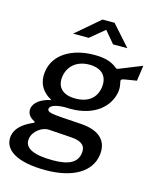

<svg xmlns="http://www.w3.org/2000/svg" viewBox="-143 -816 877 1076"><g transform="rotate(15 295.5 -278.0)"><path d="M409 -608H492L386 -727H316L177 -608H268L351 -677ZM225 171C387 171 485 108 498 10C509 -68 465 -124 349 -131C304 -134 266 -136 242 -138C176 -143 151 -147 153 -166C155 -181 176 -196 238 -198L272 -197C416 -197 495 -275 507 -362C510 -386 505 -405 503 -414C500 -427 502 -431 523 -435C545 -439 562 -441 591 -446L604 -536C567 -521 521 -503 487 -489C479 -485 464 -479 460 -483C429 -509 391 -524 325 -524C195 -524 94 -465 80 -361C72 -301 94 -251 156 -217C93 -204 59 -174 54 -140C51 -112 66 -92 93 -78C100 -75 100 -71 91 -67C33 -42 -5 -9 -12 37C-23 117 57 171 225 171ZM283 -260C210 -260 173 -297 181 -359C190 -423 239 -464 311 -464C384 -464 420 -423 411 -359C402 -297 358 -260 283 -260ZM251 107C139 107 82 81 90 25C96 -20 147 -56 186 -53L319 -44C381 -40 404 -15 398 26C391 81 345 107 251 107Z"/></g></svg>

Font: United Sans Medium
Style: Italic
Weight: 500
Italic angle: -8°
Designer: Pablo Impallari, Rodrigo Fuenzalida (Modified by Dan O. Williams)
Version: Version 1.000;PS 001.000;hotconv 1.0.88;makeotf.lib2.5.64775